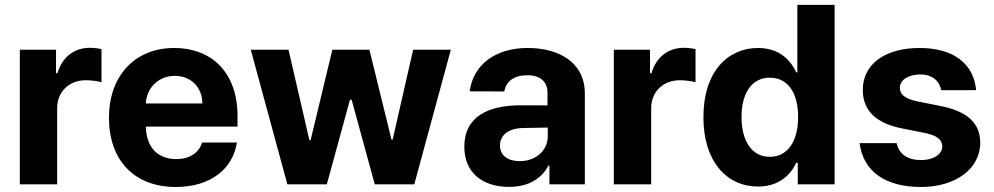

<svg xmlns="http://www.w3.org/2000/svg" viewBox="-20 -747 4027 778"><path d="M60.4 0H211.6V-308.6C211.6 -375.7 260.7 -421.9 327.4 -421.9C348.4 -421.9 377.1 -418.3 391.3 -413.7V-547.9C377.8 -551.1 359 -553.3 343.8 -553.3C282.7 -553.3 232.6 -517.8 212.7 -450.3H207V-545.5H60.4Z M692.1 10.7C833.1 10.7 923.3 -62.5 940 -169.4H799C785.9 -126.8 746.8 -102.3 694.6 -102.3C618.6 -102.3 572.8 -150.2 571 -234H942.5V-275.6C942.5 -460.9 830.3 -552.6 686.1 -552.6C525.6 -552.6 421.5 -438.6 421.5 -270.2C421.5 -97.3 524.1 10.7 692.1 10.7ZM571 -327.8C573.9 -390.3 621.4 -439.6 688.6 -439.6C754.3 -439.6 799.7 -392.8 800.1 -327.8Z M1144.5 0H1304.3L1398.1 -343H1404.8L1498.6 0H1658.7L1806.8 -545.5H1654.1L1571 -181.1H1566.4L1476.9 -545.5H1326.7L1238.6 -179H1233.7L1149.1 -545.5H996.1Z M2042.6 10.3C2123.2 10.3 2175.4 -24.9 2202.1 -75.6H2206.3V0H2349.8V-367.9C2349.8 -497.9 2239.7 -552.6 2118.3 -552.6C1987.6 -552.6 1897.4 -485.1 1883.2 -376.8L2023.4 -376.4C2030.9 -418.3 2063.2 -442.1 2117.5 -442.1C2169 -442.1 2198.5 -416.2 2198.5 -371.4V-320L2092 -320.3C1957.7 -321 1861.5 -274.1 1861.5 -152.3C1861.5 -44.4 1938.6 10.3 2042.6 10.3ZM2006 -157.3C2006 -199.9 2040.8 -227.3 2100.1 -228.3L2199.6 -230.1V-195C2199.6 -137.8 2152.3 -94.1 2085.9 -94.1C2039.4 -94.1 2006 -115.8 2006 -157.3Z M2467.3 0H2618.6V-308.6C2618.6 -375.7 2667.6 -421.9 2734.4 -421.9C2755.3 -421.9 2784.1 -418.3 2798.3 -413.7V-547.9C2784.8 -551.1 2766 -553.3 2750.7 -553.3C2689.6 -553.3 2639.6 -517.8 2619.7 -450.3H2614V-545.5H2467.3Z M3051.5 8.9C3139.6 8.9 3185.4 -41.9 3206.3 -87.4H3212.7V0H3361.9V-727.3H3210.9V-453.8H3206.3C3186.1 -498.2 3142.4 -552.6 3051.1 -552.6C2931.5 -552.6 2830.3 -459.5 2830.3 -272C2830.3 -89.5 2927.2 8.9 3051.5 8.9ZM2984.7 -272.7C2984.7 -367.2 3024.5 -432.2 3099.4 -432.2C3172.9 -432.2 3214.1 -370 3214.1 -272.7C3214.1 -175.4 3172.2 -111.5 3099.4 -111.5C3025.2 -111.5 2984.7 -177.6 2984.7 -272.7Z M3794 -381.4 3935.4 -381.7C3925.1 -490.4 3842.3 -552.6 3706 -552.6C3567.8 -552.6 3475.9 -487.9 3476.2 -382.8C3475.9 -301.1 3527.3 -248.2 3633.9 -226.9L3728.3 -208.1C3775.9 -198.5 3797.6 -181.1 3798.3 -153.8C3797.6 -121.4 3762.4 -98.4 3712.4 -98.4C3658.7 -98.4 3622.9 -121.4 3613.3 -166.9H3463.1C3478 -52.2 3567.8 10.7 3712 10.7C3850.5 10.7 3951.7 -61.4 3952.1 -169C3951.7 -247.9 3900.2 -295.1 3794.4 -316.8L3695.7 -336.6C3644.9 -347.7 3626.1 -365.1 3626.4 -391.3C3626.1 -424 3663 -445.3 3708.8 -445.3C3759.6 -445.3 3787.3 -417.3 3794 -381.4Z"/></svg>

Font: Margiela Sans
Style: Bold
Weight: 700
Designer: Stefan Endress, Andreas Faust
Version: Version 1.100;FEAKit 1.0